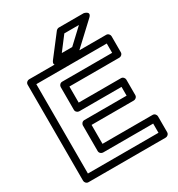

<svg xmlns="http://www.w3.org/2000/svg" viewBox="-219 -1067 1138 1230"><g transform="rotate(-30 350.5 -451.5)"><path d="M561 -333H248C233 -333 223 -319 223 -308V-118C223 -103 237 -93 248 -93H619V-25H97V-686H618V-617H248C233 -617 223 -603 223 -592V-423C223 -408 237 -398 248 -398H561ZM586 -283C597 -283 611 -293 611 -308V-423C611 -434 601 -448 586 -448H273V-567H643C654 -567 668 -577 668 -592V-711C668 -722 658 -736 643 -736H72C61 -736 47 -726 47 -711V0C47 11 57 25 72 25H644C655 25 669 15 669 0V-118C669 -129 659 -143 644 -143H273V-283ZM415 -878H523L415 -777H338ZM403 -928C397 -928 388 -924 383 -918L267 -767C237 -728 287 -727 287 -727H425C430 -727 437 -730 442 -734L604 -885C639 -918 587 -928 587 -928Z"/></g></svg>

Font: Asimov
Style: XWidOu
Weight: 500
Designer: Google
Version: Version 2.000980; 2014